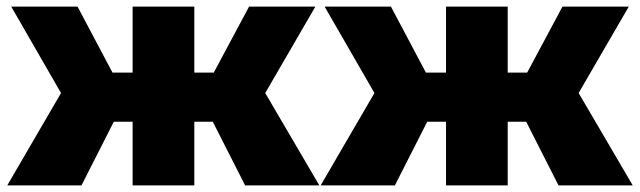

<svg xmlns="http://www.w3.org/2000/svg" viewBox="-20 -562 1940 582"><path d="M625 -193H569V0H382V-193H325L227 0H2L165 -280L14 -542H215L321 -342H382V-542H569V-342H628L735 -542H936L784 -280L948 0H723Z M1575 -193H1519V0H1332V-193H1275L1177 0H952L1115 -280L964 -542H1165L1271 -342H1332V-542H1519V-342H1578L1685 -542H1886L1734 -280L1898 0H1673Z"/></svg>

Font: CMG Sans ExtraBold
Style: Regular
Weight: 800
Designer: Julieta Ulanovsky
Foundry: Julieta Ulanovsky
Version: Version 7.200